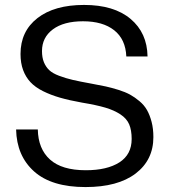

<svg xmlns="http://www.w3.org/2000/svg" viewBox="-20 -757 695 786"><path d="M330.1 8.8Q191.4 8.8 119.9 -54.9Q48.3 -118.7 45.9 -227.1H134.8Q136.2 -147.5 184.8 -103.8Q233.4 -60.1 331.1 -60.1Q418.5 -60.1 468.8 -92.3Q519 -124.5 519 -188Q519 -224.1 508.8 -248Q498.5 -272 472.9 -288.8Q447.3 -305.7 411.1 -316.4Q375 -327.1 315.9 -336.9Q263.7 -346.2 225.6 -357.2Q187.5 -368.2 155.8 -384Q124 -399.9 104.5 -420.9Q85 -441.9 74.5 -470.5Q64 -499 64 -536.1Q64 -628.9 133.3 -682.9Q202.6 -736.8 324.2 -736.8Q446.3 -736.8 514.4 -679.7Q582.5 -622.6 584 -525.9H497.1Q494.1 -596.2 447.5 -633.1Q400.9 -669.9 319.8 -669.9Q240.7 -669.9 196.3 -636.7Q151.9 -603.5 151.9 -547.9Q151.9 -521.5 159.7 -502.4Q167.5 -483.4 181.2 -470.2Q194.8 -457 221.9 -446.8Q249 -436.5 278.6 -429.7Q308.1 -422.9 356.9 -414.1Q389.6 -408.2 413.1 -403.1Q436.5 -397.9 464.6 -389.2Q492.7 -380.4 512 -369.9Q531.2 -359.4 550.8 -343Q570.3 -326.7 581.8 -306.4Q593.3 -286.1 600.6 -258.1Q607.9 -230 607.9 -195.8Q607.9 -102.1 535.2 -46.6Q462.4 8.8 330.1 8.8Z"/></svg>

Font: Lumene Sans
Style: Regular
Weight: 400
Designer: Deni Anggara
Version: Version 1.003;Glyphs 3.1.2 (3151)